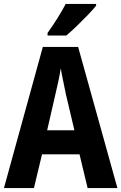

<svg xmlns="http://www.w3.org/2000/svg" viewBox="-20 -953 615 973"><path d="M424 0 383 -171H193L152 0H0L197 -715H376L575 0ZM314 -475Q308 -507 300 -543.5Q292 -580 288 -607Q284 -580 276 -542.5Q268 -505 261 -476L219 -293H357ZM467 -924Q452 -905 425.5 -877.5Q399 -850 369.5 -821.5Q340 -793 316 -773H221V-786Q247 -822 271 -860.5Q295 -899 313 -933H467Z"/></svg>

Font: Noto Sans Arabic Cond
Style: Bold
Weight: 700
Width: 3
Designer: Monotype Design Team, Nadine Chahine, Nizar Qandah and Khaled Hosny
Foundry: Monotype Imaging Inc.
Version: Version 2.012; ttfautohint (v1.8.4.7-5d5b)